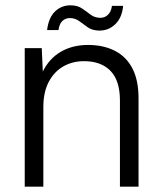

<svg xmlns="http://www.w3.org/2000/svg" viewBox="-20 -702 610 722"><path d="M73 0V-521H137L141 -433Q165 -482 209 -507.5Q253 -533 311 -533Q368 -533 411 -511.5Q454 -490 477.5 -445.5Q501 -401 501 -332V0H431V-324Q431 -399 395.5 -435.5Q360 -472 296 -472Q253 -472 218.5 -452.5Q184 -433 163.5 -394.5Q143 -356 143 -299V0ZM354 -587Q328 -587 310.5 -599Q293 -611 278 -622.5Q263 -634 242 -634Q226 -634 214.5 -623Q203 -612 200 -589H157Q163 -636 187 -659Q211 -682 245 -682Q271 -682 288 -670.5Q305 -659 320.5 -647Q336 -635 358 -635Q374 -635 386 -646.5Q398 -658 401 -680H443Q439 -636 414 -611.5Q389 -587 354 -587Z"/></svg>

Font: DM Sans 10pt Light
Style: Regular
Weight: 300
Version: Version 4.004;gftools[0.9.30]